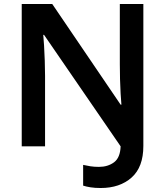

<svg xmlns="http://www.w3.org/2000/svg" viewBox="-20 -734 828 963"><path d="M485 209Q456 209 434 205.5Q412 202 397 197V93Q414 97 433.5 100Q453 103 476 103Q521 103 552 80Q583 57 585 0L201 -559H197Q199 -539 201 -505Q203 -471 204.5 -430.5Q206 -390 206 -354V0H89V-714H242L585 -209H589Q587 -230 585 -264Q583 -298 582 -337Q581 -376 581 -412V-714H699V-2Q699 104 640 156.5Q581 209 485 209Z"/></svg>

Font: Noto Sans Lao Looped SemiBold
Style: Regular
Weight: 600
Designer: Mark Frömberg, Ben Mitchell
Foundry: The Fontpad Ltd
Version: Version 1.002; ttfautohint (v1.8.4.7-5d5b)